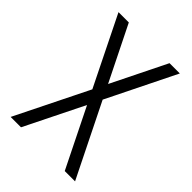

<svg xmlns="http://www.w3.org/2000/svg" viewBox="-205 -797 894 894"><g transform="rotate(45 242.0 -350.0)"><path d="M386.2 0 242.2 -291 98.1 0H29.8L208 -359.9L40 -700.2H107.9L242.2 -429.2L376 -700.2H443.8L275.9 -359.9L454.1 0Z"/></g></svg>

Font: Abel
Style: Regular
Weight: 400
Designer: Matthew Desmond
Foundry: Matthew Desmond
Version: Version 1.003